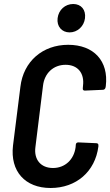

<svg xmlns="http://www.w3.org/2000/svg" viewBox="-20 -932 551 960"><path d="M328 -770C367 -770 400 -800 405 -841C410 -883 386 -912 346 -912C306 -912 273 -883 268 -841C263 -800 289 -770 328 -770ZM233 8C361 8 456 -74 472 -200V-204C473 -211 469 -216 462 -216L372 -220C365 -220 360 -217 359 -209L358 -196C350 -134 305 -92 245 -92C184 -92 149 -134 157 -196L195 -503C202 -566 247 -608 308 -608C369 -608 403 -566 395 -503L394 -491C393 -483 397 -479 404 -479L495 -483C502 -483 507 -489 508 -496L509 -502C524 -627 449 -708 321 -708C193 -708 97 -625 82 -498L45 -204C30 -76 105 8 233 8Z"/></svg>

Font: Barlow Semi Condensed SemiBold
Style: Italic
Weight: 600
Width: 4
Italic angle: -7°
Designer: Jeremy Tribby
Foundry: Tribby Type
Version: Version 1.422;hotconv 1.0.109;makeotfexe 2.5.65596